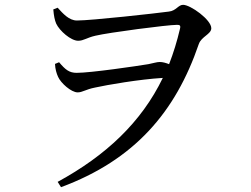

<svg xmlns="http://www.w3.org/2000/svg" viewBox="-20 -729 1040 796"><path d="M201 -690C203 -664 207 -645 213 -631C227 -601 274 -560 304 -560C327 -560 340 -573 376 -581C430 -594 674 -626 714 -626C725 -626 730 -624 726 -609C714 -558 699 -509 681 -463C668 -468 655 -472 642 -472C630 -472 616 -467 595 -463C547 -455 356 -427 298 -427C267 -427 251 -440 225 -471L208 -464C209 -443 214 -425 221 -410C232 -385 275 -346 302 -346C322 -346 334 -358 374 -366C424 -377 556 -400 655 -406C566 -222 419 -84 219 25L233 47C538 -66 708 -265 804 -546C815 -578 856 -587 856 -612C856 -647 770 -709 739 -709C719 -709 710 -684 680 -681C629 -674 359 -644 299 -644C266 -644 241 -673 219 -697Z"/></svg>

Font: Noto Serif CJK JP Medium
Style: Regular
Weight: 500
Designer: Ryoko NISHIZUKA 西塚涼子 (kana & ideographs); Frank Grießhammer (Latin, Greek & Cyrillic); Wenlong ZHANG 张文龙 (bopomofo); San
Foundry: Adobe Systems Incorporated
Version: Version 1.000;PS 1;hotconv 16.6.53;makeotf.lib2.5.65590